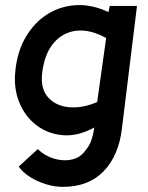

<svg xmlns="http://www.w3.org/2000/svg" viewBox="-20 -523 576 747"><path d="M225 204Q192 204 158 193.5Q124 183 96 165Q68 147 53 125L127 57Q153 83 189.5 94Q226 105 260 97.5Q294 90 314 60Q328 44 335.5 22Q343 0 347 -27Q283 8 224.5 3Q166 -2 121.5 -36Q77 -70 54.5 -126Q32 -182 40 -250Q48 -326 82 -382Q116 -438 166.5 -469Q217 -500 277.5 -503Q338 -506 402 -476L407 -500H513L454 -20Q441 84 382.5 144Q324 204 225 204ZM144 -239Q137 -179 166.5 -145Q196 -111 248 -106Q300 -101 358 -126L393 -375Q332 -409 278.5 -403.5Q225 -398 189 -356Q153 -314 144 -239Z"/></svg>

Font: Kulim Park SemiBold
Style: Italic
Weight: 600
Italic angle: -8°
Designer: Noponies / Dale Sattler
Foundry: Noponies
Version: Version 1.000; ttfautohint (v1.8.3)